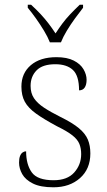

<svg xmlns="http://www.w3.org/2000/svg" viewBox="-20 -786 455 816"><path d="M207 10Q152 10 120 -6Q88 -22 74.5 -46Q61 -70 61 -95Q61 -112 65 -122.5Q69 -133 76 -138Q83 -143 91 -143Q91 -87 115 -53.5Q139 -20 208 -20Q266 -20 295.5 -53Q325 -86 325 -131Q325 -155 317.5 -174Q310 -193 288 -210.5Q266 -228 223 -249Q167 -279 133.5 -303Q100 -327 85.5 -353.5Q71 -380 71 -418Q71 -475 111 -509Q151 -543 220 -543Q265 -543 293.5 -528.5Q322 -514 335 -491.5Q348 -469 348 -447Q348 -426 340 -414Q332 -402 316 -402Q316 -464 290 -488.5Q264 -513 215 -513Q161 -513 135.5 -487Q110 -461 110 -421Q110 -390 124.5 -368.5Q139 -347 167 -328.5Q195 -310 237 -289Q288 -264 315.5 -241Q343 -218 353.5 -192.5Q364 -167 364 -134Q364 -68 320 -29Q276 10 207 10ZM192 -606Q183 -629 167 -655.5Q151 -682 132.5 -708Q114 -734 98 -753V-766H112Q136 -744 153.5 -725Q171 -706 186 -686.5Q201 -667 216 -644Q231 -667 245.5 -686.5Q260 -706 278 -725Q296 -744 319 -766H333V-753Q318 -734 299 -708Q280 -682 264 -655.5Q248 -629 239 -606Z"/></svg>

Font: Noto Serif Hentaigana ExtraLight
Style: Regular
Weight: 200
Designer: Kazuhiro Yamada
Foundry: nipponia
Version: Version 1.000